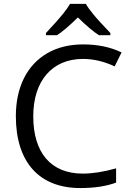

<svg xmlns="http://www.w3.org/2000/svg" viewBox="-20 -951 671 981"><path d="M214.8 -771V-782.2C256.3 -826.7 285.2 -858.9 301.8 -879.9C318.4 -900.9 330.6 -918 337.9 -931.2H418.9C426.3 -917.5 438.5 -899.9 456.5 -878.4C474.1 -856.4 503.4 -824.7 543.9 -782.2V-771H485.8C457 -789.1 421.4 -819.3 377.9 -861.8C333.5 -818.4 297.9 -788.1 271 -771ZM573.2 -18.1C523.9 0.5 462.9 9.8 390.1 9.8C179.7 9.8 61 -123 61 -357.9C61 -504.9 117.7 -619.1 221.7 -679.2C273.4 -709 334.5 -724.1 404.8 -724.1C479.5 -724.1 544.9 -710.4 601.1 -683.1L565.9 -611.8C511.7 -637.2 458 -649.9 403.8 -649.9C247.1 -649.9 149.9 -538.6 149.9 -356.9C149.9 -169.9 240.7 -64 402.8 -64C452.6 -64 509.3 -72.8 573.2 -90.8Z"/></svg>

Font: OpenSansEmoji
Style: Regular
Weight: 400
Foundry: MorbZ
Version: Version 1.000;PS 001.000;hotconv 1.0.70;makeotf.lib2.5.58329